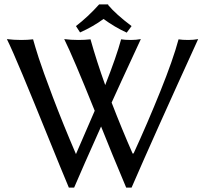

<svg xmlns="http://www.w3.org/2000/svg" viewBox="-20 -833 929 870"><path d="M470.2 -813V-810.1Q505.4 -768.1 576.2 -714.8L554.2 -685.1Q499 -710.4 449.2 -747.1Q401.9 -712.4 342.8 -686L324.2 -714.8Q379.4 -757.3 429.2 -813ZM584 -139.2V-134.8Q648.4 -274.9 706.5 -419.2Q764.6 -563.5 789.1 -654.8Q805.7 -651.9 833 -651.9Q856.4 -651.9 877.9 -655.8Q679.2 -220.7 576.2 17.1H551.8Q483.9 -144 438 -259.8Q353.5 -71.3 315.9 17.1H292Q260.3 -58.1 195.1 -219.2Q129.9 -380.4 82.3 -494.4Q34.7 -608.4 11.2 -655.8Q42 -651.9 76.2 -651.9Q104.5 -651.9 129.9 -654.8Q138.2 -624.5 155.5 -570.3Q172.9 -516.1 219.7 -392.3Q266.6 -268.6 324.2 -134.8Q344.2 -180.7 409.2 -331.1Q311.5 -574.2 271 -655.8Q301.8 -651.9 335.9 -651.9Q364.3 -651.9 390.1 -654.8Q418 -555.2 457 -446.8V-448.2Q508.3 -578.6 528.8 -654.8Q545.9 -651.9 573.2 -651.9Q596.7 -651.9 618.2 -655.8Q508.8 -419.9 485.8 -368.2Q532.7 -246.6 582 -134.8V-139.2Z"/></svg>

Font: Linear Smooth Low Contrast
Style: Regular
Weight: 500
Designer: Philipp H. Poll, Flanker
Foundry: Philipp H. Poll, reworked by Flanker
Version: Version 1.010 | FøM Fix